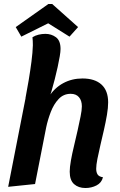

<svg xmlns="http://www.w3.org/2000/svg" viewBox="-20 -924 602 964"><path d="M409 20Q374 20 352 0.5Q330 -19 330 -62Q330 -84 336 -118Q342 -152 351.5 -191Q361 -230 369.5 -268.5Q378 -307 384.5 -339Q391 -371 391 -390Q391 -419 376.5 -436Q362 -453 335 -453Q299 -453 274.5 -427Q250 -401 235 -362Q220 -323 212 -285L156 0L21 14L111 -445L224 -437Q254 -483 297.5 -506.5Q341 -530 394 -530Q456 -530 489.5 -499.5Q523 -469 523 -410Q523 -383 517 -347.5Q511 -312 502 -272.5Q493 -233 484 -195Q475 -157 469 -126Q463 -95 463 -77Q463 -59 470 -48Q477 -37 497 -34Q490 -6 464.5 7Q439 20 409 20ZM222 -414 108 -432Q116 -473 124 -521Q132 -569 138 -615Q144 -661 145 -697Q145 -708 144.5 -718Q144 -728 143 -737Q157 -746 174 -750Q191 -754 208 -754Q238 -754 261 -737Q284 -720 284 -678Q284 -665 280 -641Q276 -617 269.5 -587.5Q263 -558 255 -526.5Q247 -495 238.5 -466Q230 -437 222 -414ZM87 -740 59 -788 223 -904H242L372 -788L329 -740L222 -807Z"/></svg>

Font: Sansita Swashed Light Medium
Style: Regular
Weight: 500
Version: Version 1.003